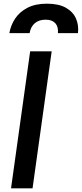

<svg xmlns="http://www.w3.org/2000/svg" viewBox="-20 -1024 445 1044"><path d="M40 0 144 -745H261L157 0ZM31 -844Q38 -886 62 -922.5Q86 -959 129 -981.5Q172 -1004 235 -1004Q299 -1004 338 -982Q377 -960 393 -923.5Q409 -887 404 -844H295Q298 -879 280.5 -898Q263 -917 228 -917Q192 -917 169.5 -898Q147 -879 141 -844Z"/></svg>

Font: Plus Jakarta Sans SemiBold
Style: Italic
Weight: 600
Italic angle: -8°
Designer: Gumpita Rahayu
Foundry: Tokotype
Version: Version 2.071; ttfautohint (v1.8.4.7-5d5b);gftools[0.9.29]